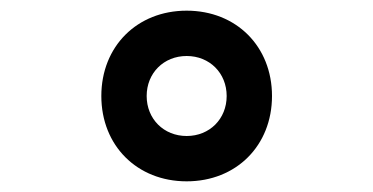

<svg xmlns="http://www.w3.org/2000/svg" viewBox="-20 -736 700 360"><path d="M330 -396C423 -396 490 -463 490 -556C490 -649 423 -716 330 -716C237 -716 170 -649 170 -556C170 -463 237 -396 330 -396ZM255 -556C255 -599 287 -631 330 -631C373 -631 405 -599 405 -556C405 -513 373 -481 330 -481C287 -481 255 -513 255 -556Z"/></svg>

Font: Uncut Plan8
Style: Regular
Weight: 400
Designer: Kasper Nordkvist
Foundry: UNCUT.wtf
Version: Version 1.002;Glyphs 3.1.2 (3151)